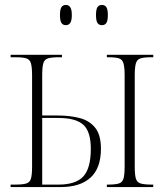

<svg xmlns="http://www.w3.org/2000/svg" viewBox="-20 -758 681 778"><path d="M393 -656Q381 -656 375 -665Q369 -674 369 -697Q369 -720 375 -729Q381 -738 393 -738Q405 -738 411 -729Q417 -720 417 -697Q417 -674 411 -665Q405 -656 393 -656ZM247 -656Q235 -656 229 -665Q223 -674 223 -697Q223 -720 229 -729Q235 -738 247 -738Q258 -738 264.5 -729Q271 -720 271 -697Q271 -674 264.5 -665Q258 -656 247 -656ZM23 0V-10H41Q72 -10 86.5 -14.5Q101 -19 105.5 -34.5Q110 -50 110 -84V-451Q110 -485 105.5 -501Q101 -517 86.5 -521.5Q72 -526 43 -526H23V-536H231V-526H217Q189 -526 174.5 -521.5Q160 -517 155.5 -501.5Q151 -486 151 -452V-290H214Q264 -290 303.5 -279.5Q343 -269 366 -240Q389 -211 389 -155Q389 -77 347 -38.5Q305 0 226 0ZM413 0V-10H417Q447 -10 461.5 -14.5Q476 -19 480.5 -34.5Q485 -50 485 -84V-452Q485 -485 480.5 -501Q476 -517 462 -521.5Q448 -526 420 -526H413V-536H601V-526H593Q564 -526 549.5 -521.5Q535 -517 530.5 -501Q526 -485 526 -452V-84Q526 -50 530.5 -34.5Q535 -19 550 -14.5Q565 -10 595 -10H601V0ZM217 -10Q287 -10 317.5 -43Q348 -76 348 -155Q348 -225 317.5 -252.5Q287 -280 217 -280H151V-10Z"/></svg>

Font: Noto Serif Display Condensed ExtraLight
Style: Regular
Weight: 200
Width: 3
Designer: Monotype Design Team
Foundry: Monotype Imaging Inc.
Version: Version 2.009